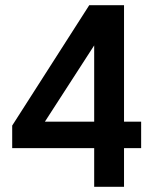

<svg xmlns="http://www.w3.org/2000/svg" viewBox="-20 -720 590 740"><path d="M343 -149H27V-236L324 -700H458V-251H524V-149H458V0H343ZM343 -251V-545L153 -251Z"/></svg>

Font: Golos UI Medium
Style: Regular
Weight: 500
Designer: A.Korolkova, Vitaly Kuzmin
Foundry: ParaType Ltd
Version: Version 2.000